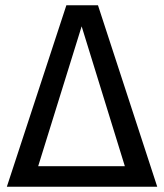

<svg xmlns="http://www.w3.org/2000/svg" viewBox="-20 -709 623 729"><path d="M290 -609 454 -78H125ZM352 -689H232L6 0H577Z"/></svg>

Font: Fira Math
Style: Regular
Weight: 400
Designer: Xiangdong Zeng
Foundry: Xiangdong Zeng
Version: Version 0.3.4